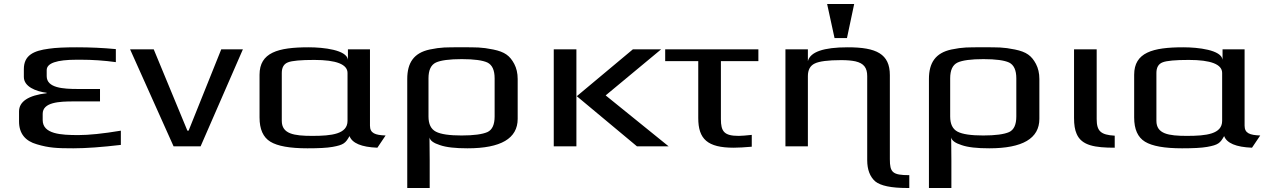

<svg xmlns="http://www.w3.org/2000/svg" viewBox="-20 -730 6318 958"><path d="M193 -131V-162C193 -220 275 -224 348 -224H479V-286H369C295 -286 213 -291 213 -350V-380C213 -415 263 -432 363 -432H383C442 -432 500 -428 558 -420V-485C495 -491 430 -494 364 -494C304 -494 257 -492 224 -487C147 -477 99 -454 99 -385V-346C99 -298 158 -274 213 -267V-265C121 -254 75 -223 75 -174V-124C75 -63 107 -26 164 -10C224 8 264 10 346 10C410 10 489 4 583 -7V-78C493 -63 423 -56 371 -56C284 -56 193 -61 193 -131Z M1192 -484H1084L921 -78H915L747 -484H629L846 0H981Z M1826 -103V-484H1716V-432C1710 -481 1594 -494 1520 -494C1367 -494 1275 -468 1275 -357V-144C1275 -85 1293 -45 1329 -23C1365 -1 1426 10 1514 10C1569 10 1611 8 1639 3C1695 -7 1704 -16 1724 -51C1737 -16 1783 4 1863 7L1904 -54C1852 -56 1826 -65 1826 -103ZM1538 -52C1446 -52 1386 -62 1386 -127V-366C1386 -393 1396 -411 1417 -419C1437 -427 1481 -431 1548 -431C1658 -431 1714 -409 1714 -366V-127C1714 -61 1635 -52 1538 -52Z M2123 -44C2126 -29 2143 -16 2175 -6C2206 5 2252 10 2313 10C2479 10 2563 -39 2563 -137V-336C2563 -365 2557 -390 2546 -411C2524 -452 2499 -471 2441 -483C2382 -495 2356 -494 2282 -494C2207 -494 2182 -495 2124 -483C2045 -466 2012 -417 2012 -336V208H2124V71C2124 50 2123 -23 2123 -44ZM2448 -149C2448 -108 2436 -82 2412 -71C2387 -60 2344 -54 2283 -54C2223 -54 2180 -60 2155 -73C2130 -86 2118 -111 2118 -149V-339C2118 -380 2130 -406 2155 -418C2179 -429 2222 -435 2284 -435C2346 -435 2388 -429 2412 -418C2436 -406 2448 -380 2448 -339Z M3316 0 3002 -254 3279 -484H3138L2858 -250L3158 0ZM2856 0V-484H2743V0Z M3577 -136V-425H3764V-484H3299V-425H3464V-141C3464 -36 3510 7 3641 7C3666 7 3696 5 3731 2V-57C3702 -54 3680 -52 3666 -52C3593 -52 3577 -74 3577 -136Z M4420 64V-355C4420 -461 4353 -494 4210 -494C4089 -494 4023 -471 4011 -425V-484H3899V0H4011V-350C4011 -381 4022 -402 4045 -413C4067 -424 4111 -430 4177 -430C4206 -430 4229 -428 4248 -424C4291 -414 4307 -391 4307 -350V69C4307 117 4321 152 4347 175C4374 197 4427 208 4506 208H4517V144C4433 144 4420 130 4420 64ZM4206 -540 4242 -710H4107L4144 -540Z M4726 -44C4729 -29 4746 -16 4778 -6C4809 5 4855 10 4916 10C5082 10 5166 -39 5166 -137V-336C5166 -365 5160 -390 5149 -411C5127 -452 5102 -471 5044 -483C4985 -495 4959 -494 4885 -494C4810 -494 4785 -495 4727 -483C4648 -466 4615 -417 4615 -336V208H4727V71C4727 50 4726 -23 4726 -44ZM5051 -149C5051 -108 5039 -82 5015 -71C4990 -60 4947 -54 4886 -54C4826 -54 4783 -60 4758 -73C4733 -86 4721 -111 4721 -149V-339C4721 -380 4733 -406 4758 -418C4782 -429 4825 -435 4887 -435C4949 -435 4991 -429 5015 -418C5039 -406 5051 -380 5051 -339Z M5452 -136V-484H5339V-141C5339 -108 5343 -82 5352 -62C5377 -3 5445 7 5542 7V-53C5472 -57 5452 -76 5452 -136Z M6190 -103V-484H6080V-432C6074 -481 5958 -494 5884 -494C5731 -494 5639 -468 5639 -357V-144C5639 -85 5657 -45 5693 -23C5729 -1 5790 10 5878 10C5933 10 5975 8 6003 3C6059 -7 6068 -16 6088 -51C6101 -16 6147 4 6227 7L6268 -54C6216 -56 6190 -65 6190 -103ZM5902 -52C5810 -52 5750 -62 5750 -127V-366C5750 -393 5760 -411 5781 -419C5801 -427 5845 -431 5912 -431C6022 -431 6078 -409 6078 -366V-127C6078 -61 5999 -52 5902 -52Z"/></svg>

Font: Gamestation Extended
Style: Regular
Weight: 400
Width: 7
Designer: Jonas Hecksher
Foundry: Jonas Hecksher, Playtypeª, e-types AS
Version: Version 1.003